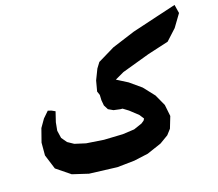

<svg xmlns="http://www.w3.org/2000/svg" viewBox="-112 -972 1237 1090"><g transform="rotate(-15 507.0 -427.0)"><path d="M550.8 -35.2 634.8 -53.7 719.7 -90.8 768.6 -126 793 -158.2 813.5 -227.5 799.8 -295.9 762.7 -361.3 704.1 -423.8 634.8 -472.7 568.4 -506.8 621.1 -537.1 784.2 -598.6 908.2 -638.7 966.8 -703.1 1012.7 -779.3 1000 -830.1 892.6 -794.9 736.3 -743.2 602.5 -687.5 503.9 -627.9 483.4 -594.7 459 -531.2 448.2 -468.8 458 -446.3 459 -415 464.8 -382.8 481.4 -356.4 510.7 -342.8 549.8 -337.9H562.5L595.7 -317.4L645.5 -278.3L666 -252L660.2 -241.2L644.5 -228.5L595.7 -207L526.4 -197.3L415 -194.3L311.5 -201.2L246.1 -215.8L209 -236.3L182.6 -267.6L171.9 -312.5L176.8 -361.3L191.4 -421.9L169.9 -431.6L149.4 -436.5L117.2 -399.4L88.9 -350.6L68.4 -270.5V-195.3L103.5 -109.4L187.5 -52.7L283.2 -30.3L448.2 -24.4Z"/></g></svg>

Font: MaokenAssortedSans-TC
Style: Regular
Weight: 500
Version: Version 0.83